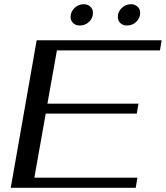

<svg xmlns="http://www.w3.org/2000/svg" viewBox="-20 -891 787 911"><path d="M154 -700H747L739 -652H250L205 -399H637L629 -352H197L143 -48H632L624 0H31ZM315 -811Q315 -835 333.5 -853Q352 -871 377 -871Q396 -871 408.5 -859.5Q421 -848 421 -830Q421 -805 402.5 -787.5Q384 -770 359 -770Q339 -770 327 -781.5Q315 -793 315 -811ZM539 -811Q539 -835 557.5 -853Q576 -871 601 -871Q620 -871 632.5 -859.5Q645 -848 645 -830Q645 -805 626.5 -787.5Q608 -770 583 -770Q563 -770 551 -781.5Q539 -793 539 -811Z"/></svg>

Font: Fahkwang
Style: Italic
Weight: 400
Italic angle: -10°
Version: Version 1.000; ttfautohint (v1.6)